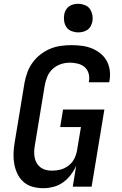

<svg xmlns="http://www.w3.org/2000/svg" viewBox="-20 -980 640 1008"><path d="M207 8Q178 8 151 0.5Q124 -7 104 -24.5Q84 -42 72 -66.5Q60 -91 55 -118.5Q50 -146 51 -174.5Q52 -203 57 -232L109 -547Q114 -574 124 -601Q134 -628 151.5 -652Q169 -676 193 -694.5Q217 -713 243.5 -724Q270 -735 298.5 -739Q327 -743 354 -743Q382 -743 409.5 -739.5Q437 -736 461 -726.5Q485 -717 505.5 -701Q526 -685 539 -662.5Q552 -640 556 -612.5Q560 -585 555 -557L553 -548H446L447 -553Q451 -575 445 -595Q439 -615 424 -628Q409 -641 388 -646Q367 -651 346 -651Q322 -651 298.5 -643Q275 -635 256.5 -618Q238 -601 228.5 -578Q219 -555 215 -532L163 -217Q160 -201 159.5 -184.5Q159 -168 162 -152.5Q165 -137 173 -123.5Q181 -110 193 -101Q205 -92 220.5 -88Q236 -84 253 -84Q275 -84 297 -89.5Q319 -95 338.5 -109.5Q358 -124 369 -145Q380 -166 384 -188L405 -313H296L311 -405H528L461 0H362L380 -110Q369 -85 351.5 -62Q334 -39 311 -22.5Q288 -6 260.5 1Q233 8 207 8ZM390 -810Q373 -810 356 -816.5Q339 -823 329.5 -836.5Q320 -850 317 -867.5Q314 -885 317 -903Q319 -916 325.5 -927.5Q332 -939 342.5 -946.5Q353 -954 365.5 -957Q378 -960 391 -960Q408 -960 425 -953.5Q442 -947 451.5 -933.5Q461 -920 464.5 -902.5Q468 -885 465 -867Q462 -854 456 -842.5Q450 -831 439 -823.5Q428 -816 415.5 -813Q403 -810 390 -810Z"/></svg>

Font: Iosevka SmBd Ex Obl
Style: Regular
Weight: 600
Width: 7
Italic angle: -9°
Monospace: yes
Designer: Belleve Invis
Foundry: Belleve Invis
Version: Version 32.5.0; ttfautohint (v1.8.4)